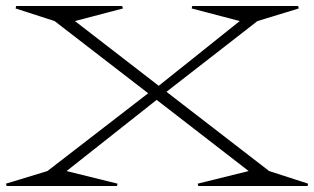

<svg xmlns="http://www.w3.org/2000/svg" viewBox="-32 -620 1047 640"><path d="M865.2 -49.8 995.1 -7.8 993.2 0H628.9L627 -7.8L796.9 -49.8L490.2 -287.1L189.9 -49.8L359.9 -7.8L357.9 0H-9.8L-12.2 -7.8L126 -49.8L461.9 -309.1L149.9 -549.8L20 -591.8L22 -600.1H375L377.9 -591.8L217.8 -549.8L497.1 -334L767.1 -549.8L606.9 -591.8L608.9 -600.1H961.9L963.9 -591.8L826.2 -549.8L522.9 -314Z"/></svg>

Font: Halibut Exp Thin
Style: Regular
Weight: 250
Width: 7
Designer: Matteo Maggi
Foundry: Collletttivo
Version: Version 3.080 | FøM Fix